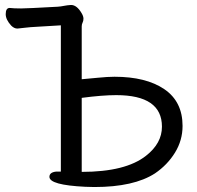

<svg xmlns="http://www.w3.org/2000/svg" viewBox="-20 -735 794 773"><path d="M309 -43Q486 -43 568 -108Q632 -158 632 -225Q632 -352 448 -352Q392 -352 309 -341ZM360 18 323 17Q179 10 179 -23Q179 -41 205 -44H225V-633L125 -627Q103 -626 82 -623.5Q61 -621 50 -620Q37 -620 25 -632Q3 -656 3 -678Q3 -703 19 -703Q35 -701 65 -701Q88 -701 213 -708Q226 -709 238 -711.5Q250 -714 266 -715Q289 -715 308 -683Q316 -670 316 -660Q316 -651 312.5 -644Q309 -637 309 -629V-416Q334 -418 374 -422Q414 -426 441 -426Q568 -426 641.5 -376Q715 -326 715 -228Q715 -170 684.5 -120.5Q654 -71 604 -37Q519 18 360 18Z"/></svg>

Font: LXGW WenKai Lite
Style: Bold
Weight: 700
Designer: LXGW / Fontworks Inc.
Foundry: LXGW / Fontworks Inc.
Version: Version 1.330;April 28, 2024